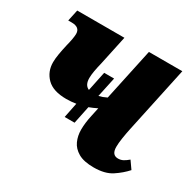

<svg xmlns="http://www.w3.org/2000/svg" viewBox="-124 -674 837 821"><g transform="rotate(30 294.0 -263.0)"><path d="M216 -115 231 -189Q208 -185 183 -185Q118 -185 87 -216Q56 -247 56 -293Q56 -311 60 -334.5Q64 -358 70 -384Q81 -427 81 -447Q81 -480 40 -480H23L35 -536H268L237 -391Q231 -367 227.5 -347Q224 -327 224 -312Q224 -277 248 -267L268 -363H317L296 -265Q314 -269 334 -279L389 -536H554L485 -213Q479 -185 475 -159Q471 -133 471 -115Q471 -75 502 -75Q515 -75 526 -80.5Q537 -86 551 -98L577 -61Q553 -34 519.5 -12Q486 10 431 10Q382 10 354.5 -6Q327 -22 315.5 -47.5Q304 -73 304 -103Q304 -137 313 -177L322 -219Q302 -209 283 -202L265 -115Z"/></g></svg>

Font: Noto Serif SemiCondensed ExtraBold
Style: Italic
Weight: 800
Width: 4
Italic angle: -12°
Designer: Monotype Design Team
Foundry: Monotype Imaging Inc.
Version: Version 2.014; ttfautohint (v1.8.4.7-5d5b)